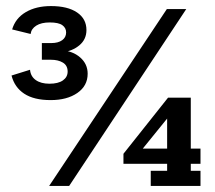

<svg xmlns="http://www.w3.org/2000/svg" viewBox="-20 -613 709 633"><path d="M147 -283Q92 -283 60 -304Q28 -325 18 -364L79 -383Q81 -361 98 -349Q115 -337 143 -337Q172 -337 187.5 -348Q203 -359 203 -377Q203 -397 187.5 -406.5Q172 -416 148 -416H118V-471H149Q172 -471 185 -480.5Q198 -490 198 -506Q198 -521 185.5 -530Q173 -539 144 -539Q116 -539 99.5 -528.5Q83 -518 81 -501L20 -516Q31 -553 65 -573Q99 -593 148 -593Q203 -593 234 -572Q265 -551 265 -514Q265 -483 241.5 -463.5Q218 -444 183 -440V-447Q220 -445 244.5 -423.5Q269 -402 269 -370Q269 -330 235 -306.5Q201 -283 147 -283ZM142 0 530 -583H594L208 0ZM477 0V-50H531V-73H387V-106L534 -291H609V-123H641V-73H609V-50H641V0ZM432 -100 419 -123H531V-254L552 -248Z"/></svg>

Font: Rokkitt SemiBold
Style: Regular
Weight: 600
Designer: Vernon Adams
Foundry: Vernon Adams
Version: Version 3.103